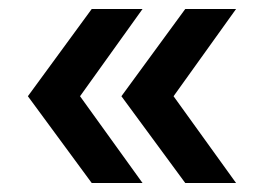

<svg xmlns="http://www.w3.org/2000/svg" viewBox="-20 -481 575 427"><path d="M184 -74H297L158 -267L297 -461H184L42 -267ZM392 -74H505L366 -267L505 -461H392L250 -267Z"/></svg>

Font: Chess Sans SemiBold
Style: Regular
Weight: 600
Designer: Wolf Bōese
Foundry: Wolf Bōese
Version: Version 7.223;Glyphs 3.3 (3306)